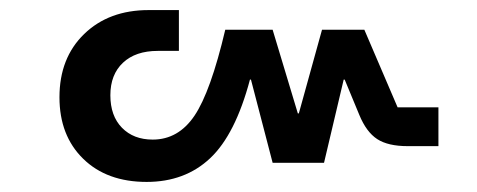

<svg xmlns="http://www.w3.org/2000/svg" viewBox="-20 -457 947 381"><path d="M271 -96Q192 -96 145 -142Q98 -188 98 -264Q98 -342 147 -389.5Q196 -437 275 -437H335V-356H293Q249 -356 224 -332.5Q199 -309 199 -268Q199 -227 222 -203.5Q245 -180 283 -180Q334 -180 366 -227.5Q398 -275 427 -398H521L571 -232H573L619 -398H703L769 -244H850V-167H789Q750 -167 728.5 -181Q707 -195 693 -229L664 -299H662L623 -134H521L478 -299H476Q447 -190 397 -143Q347 -96 271 -96Z"/></svg>

Font: Anuphan Medium
Style: Regular
Weight: 500
Designer: Mike Abbink, Paul van der Laan, Pieter van Rosmalen, Mint Tantisuwanna
Foundry: Bold Monday; Cadson Demak
Version: Version 3.002;hotconv 1.0.109;makeotfexe 2.5.65596